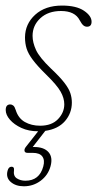

<svg xmlns="http://www.w3.org/2000/svg" viewBox="-20 -452 340 672"><path d="M120.5 -12Q161 -12 183 -35Q205 -58 205 -87Q205 -108.5 192.2 -131.2Q179.5 -154 140.5 -192Q110.5 -221.5 94.8 -242.5Q79 -263.5 73.2 -281.8Q67.5 -300 67.5 -321.5Q68 -368.5 103.2 -400.5Q138.5 -432.5 197 -432.5Q247 -432.5 273.8 -414.5Q300.5 -396.5 300.5 -376Q300.5 -358.5 284.5 -358.5Q277.5 -358.5 271.8 -363.2Q266 -368 259 -381Q242.5 -413.5 193.5 -413.5Q148.5 -413.5 121.2 -388.2Q94 -363 94 -326.5Q94 -303.5 106 -277.2Q118 -251 158 -212.5Q189.5 -183 205.2 -162.5Q221 -142 226.2 -126Q231.5 -110 231.5 -93Q231.5 -56 207.5 -28.2Q183.5 -0.5 138.5 6L94.5 62.5Q96 62.5 99.5 62.5Q133.5 62.5 149.5 80.2Q165.5 98 157 129.5Q148.5 161 122.5 180.5Q96.5 200 63.5 200Q35 200 17.5 184.8Q0 169.5 6.5 145.5Q10 131.5 20.5 131.5Q30.5 131.5 29 143.5Q26 164 38.8 172.2Q51.5 180.5 69 180.5Q118 180.5 131.5 130.5Q137.5 108.5 128.2 95.8Q119 83 94.5 83H76.5Q67 83 65.8 76.2Q64.5 69.5 71 61.5L113.5 7.5Q80.5 7.5 55 -4.2Q29.5 -16 14.8 -33Q0 -50 0 -67Q0 -86.5 16 -86.5Q21.5 -86.5 26.5 -82.5Q31.5 -78.5 35 -67Q44 -38 67 -25Q90 -12 120.5 -12Z"/></svg>

Font: Fraunces144ptSuperSoftThinItalic
Style: Italic
Weight: 100
Italic angle: -16°
Version: Version 1.000;[0bf87f6ff]